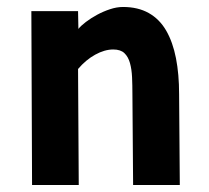

<svg xmlns="http://www.w3.org/2000/svg" viewBox="-20 -531 601 551"><path d="M72 0 70 -499H204L205 -448Q212 -457 226.5 -468Q241 -479 258.5 -488.5Q276 -498 295.5 -504.5Q315 -511 333 -511Q376 -511 407 -493.5Q438 -476 457 -443Q476 -410 485 -364Q494 -318 494 -261L496 0H362L360 -261Q360 -286 359 -309Q358 -332 353 -350Q348 -368 337 -378.5Q326 -389 305 -389Q280 -389 253 -374Q226 -359 204 -333L206 0Z"/></svg>

Font: Panefresco 999wt
Style: Regular
Weight: 900
Version: Version 1.001